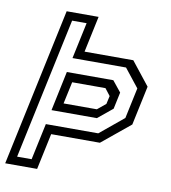

<svg xmlns="http://www.w3.org/2000/svg" viewBox="-101 -769 747 838"><g transform="rotate(10 272.0 -350.0)"><path d="M-22 0 127 -700H268.5L234.5 -540H450.5L532 -437L495 -263L369.5 -160H153.5L119.5 0ZM24.2 -37.5H88.5L123 -199.2H355.2L460.2 -285.8L489.2 -421.8L424.8 -503.2H187.5L221.8 -663.8H157.5ZM136.8 -263.5 173.8 -439H379.8L418.5 -391L402.8 -316.8L337.8 -263.5ZM183.5 -301.5H331L368 -332L376 -368L352 -399H204.5Z"/></g></svg>

Font: Tourney Thin
Style: Italic
Weight: 100
Italic angle: -12°
Designer: Tyler Finck
Foundry: Etcetera Type Co
Version: Version 1.015